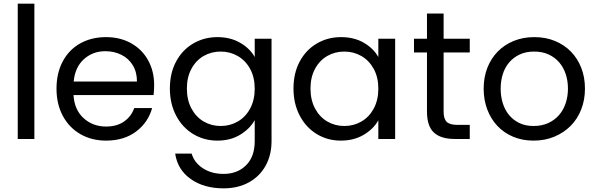

<svg xmlns="http://www.w3.org/2000/svg" viewBox="-20 -760 3262 1050"><path d="M168 -740V0H77V-740Z M823 -295Q823 -269 820 -240H382Q387 -159 437.5 -113.5Q488 -68 560 -68Q619 -68 658.5 -95.5Q698 -123 714 -169H812Q790 -90 724 -40.5Q658 9 560 9Q482 9 420.5 -26Q359 -61 324 -125.5Q289 -190 289 -275Q289 -360 323 -424Q357 -488 418.5 -522.5Q480 -557 560 -557Q638 -557 698 -523Q758 -489 790.5 -429.5Q823 -370 823 -295ZM729 -314Q729 -366 706 -403.5Q683 -441 643.5 -460.5Q604 -480 556 -480Q487 -480 438.5 -436Q390 -392 383 -314Z M1169 -557Q1240 -557 1293.5 -526Q1347 -495 1373 -448V-548H1465V12Q1465 87 1433 145.5Q1401 204 1341.5 237Q1282 270 1203 270Q1095 270 1023 219Q951 168 938 80H1028Q1043 130 1090 160.5Q1137 191 1203 191Q1278 191 1325.5 144Q1373 97 1373 12V-103Q1346 -55 1293 -23Q1240 9 1169 9Q1096 9 1036.5 -27Q977 -63 943 -128Q909 -193 909 -276Q909 -360 943 -423.5Q977 -487 1036.5 -522Q1096 -557 1169 -557ZM1373 -275Q1373 -337 1348 -383Q1323 -429 1280.5 -453.5Q1238 -478 1187 -478Q1136 -478 1094 -454Q1052 -430 1027 -384Q1002 -338 1002 -276Q1002 -213 1027 -166.5Q1052 -120 1094 -95.5Q1136 -71 1187 -71Q1238 -71 1280.5 -95.5Q1323 -120 1348 -166.5Q1373 -213 1373 -275Z M1585 -276Q1585 -360 1619 -423.5Q1653 -487 1712.5 -522Q1772 -557 1845 -557Q1917 -557 1970 -526Q2023 -495 2049 -448V-548H2141V0H2049V-102Q2022 -54 1968.5 -22.5Q1915 9 1844 9Q1771 9 1712 -27Q1653 -63 1619 -128Q1585 -193 1585 -276ZM2049 -275Q2049 -337 2024 -383Q1999 -429 1956.5 -453.5Q1914 -478 1863 -478Q1812 -478 1770 -454Q1728 -430 1703 -384Q1678 -338 1678 -276Q1678 -213 1703 -166.5Q1728 -120 1770 -95.5Q1812 -71 1863 -71Q1914 -71 1956.5 -95.5Q1999 -120 2024 -166.5Q2049 -213 2049 -275Z M2406 -473V-150Q2406 -110 2423 -93.5Q2440 -77 2482 -77H2549V0H2467Q2391 0 2353 -35Q2315 -70 2315 -150V-473H2244V-548H2315V-686H2406V-548H2549V-473Z M2898 9Q2836 9 2785.5 -12.5Q2735 -34 2699.5 -72Q2664 -110 2644.5 -162Q2625 -214 2625 -275Q2625 -337 2645 -388.5Q2665 -440 2701.5 -477.5Q2738 -515 2789 -536Q2840 -557 2902 -557Q2964 -557 3015 -536Q3066 -515 3102.5 -477.5Q3139 -440 3159 -388.5Q3179 -337 3179 -275Q3179 -214 3158.5 -161.5Q3138 -109 3100.5 -71.5Q3063 -34 3011.5 -12.5Q2960 9 2898 9ZM2898 -71Q2943 -71 2978 -87Q3013 -103 3037 -130.5Q3061 -158 3073.5 -195.5Q3086 -233 3086 -275Q3086 -317 3074 -354Q3062 -391 3038.5 -418.5Q3015 -446 2980.5 -462Q2946 -478 2901 -478Q2856 -478 2822 -462Q2788 -446 2764.5 -418.5Q2741 -391 2729.5 -354Q2718 -317 2718 -275Q2718 -233 2729.5 -196Q2741 -159 2763.5 -131.5Q2786 -104 2819.5 -87.5Q2853 -71 2898 -71Z"/></svg>

Font: A Bank Premium Regular
Style: Regular
Weight: 400
Designer: Ninad Kale (Devanagari), Jonny Pinhorn (Latin), Htun Naung (Myanmar)
Foundry: Indian Type Foundry
Version: 4.004